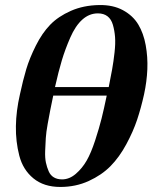

<svg xmlns="http://www.w3.org/2000/svg" viewBox="-20 -727 637 761"><path d="M219 14Q154 14 112.5 -20Q71 -54 56.5 -110Q42 -166 43 -227Q44 -288 59 -353Q71 -409 84 -452.5Q97 -496 122 -546Q147 -596 179 -629Q211 -662 261 -684Q311 -706 373 -707Q428 -708 467.5 -686.5Q507 -665 528 -630Q549 -595 557.5 -548Q566 -501 564 -452.5Q562 -404 551 -353Q539 -299 523.5 -252.5Q508 -206 480.5 -155Q453 -104 418 -68.5Q383 -33 331.5 -9.5Q280 14 219 14ZM403 -348H191Q184 -315 179.5 -292Q175 -269 169 -236Q163 -203 161.5 -179.5Q160 -156 159 -128.5Q158 -101 162 -82.5Q166 -64 173 -48Q180 -32 193.5 -24Q207 -16 226 -16Q255 -16 280.5 -38Q306 -60 323.5 -90.5Q341 -121 357 -170Q373 -219 382.5 -257Q392 -295 403 -348ZM198 -382H411Q419 -422 424.5 -452.5Q430 -483 434 -519Q438 -555 436 -580.5Q434 -606 427.5 -628.5Q421 -651 406 -662.5Q391 -674 368 -674Q334 -674 306.5 -649.5Q279 -625 258.5 -578Q238 -531 225 -487.5Q212 -444 198 -382Z"/></svg>

Font: GFS Artemisia
Style: Bold Italic
Weight: 700
Italic angle: -12°
Designer: Designed by Takis Katsoulidis and George D. Matthiopoulos.
Foundry: Designed by Takis Katsoulidis and George D. Matthiopoulos.
Version: Version 1.0